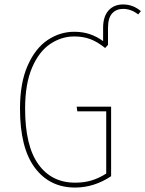

<svg xmlns="http://www.w3.org/2000/svg" viewBox="-20 -834 654 864"><path d="M614 -784 602 -769Q570 -794 534 -794Q503 -794 484.5 -773.5Q466 -753 466 -708V-632L453 -618Q420 -645 387.5 -657.5Q355 -670 314 -670Q257 -670 206.5 -636.5Q156 -603 124.5 -530Q93 -457 93 -345Q93 -178 152.5 -95Q212 -12 318 -12Q360 -12 393.5 -22.5Q427 -33 458 -53V-333H328L325 -354H480V-41Q403 10 318 10Q203 10 136.5 -79.5Q70 -169 70 -345Q70 -461 104.5 -539Q139 -617 194.5 -654Q250 -691 314 -691Q352 -691 383.5 -680.5Q415 -670 444 -649V-709Q444 -760 468.5 -787Q493 -814 534 -814Q578 -814 614 -784Z"/></svg>

Font: Fira Sans Condensed Thin
Style: Regular
Weight: 250
Width: 3
Designer: Carrois Corporate & Edenspiekermann AG
Foundry: Carrois Corporate GbR & Edenspiekermann AG
Version: Version 4.203